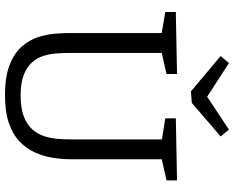

<svg xmlns="http://www.w3.org/2000/svg" viewBox="-106 -846 960 789"><g transform="rotate(90 374.5 -451.0)"><path d="M465.7 -693 720.7 -698V-654.7L622.3 -632.7L634 -654.3V-264.3Q634 -226.7 628 -188Q622 -149.3 606 -114.2Q590 -79 561 -51Q532 -23 485.3 -7Q438.7 9 371.3 9Q294.7 9 246 -10.2Q197.3 -29.3 170.3 -60.5Q143.3 -91.7 132 -127.3Q120.7 -163 118 -196.2Q115.3 -229.3 115.3 -253.3V-654L127 -633L28.7 -649.7V-693L283.7 -698V-654.7L186.3 -632.7L197 -654V-253.3Q197 -228.3 199.2 -200.7Q201.3 -173 209.8 -147.2Q218.3 -121.3 237.2 -100.7Q256 -80 288.7 -67.7Q321.3 -55.3 372.3 -55.3Q424.3 -55.3 457.8 -68.2Q491.3 -81 510.8 -103Q530.3 -125 539.2 -152.3Q548 -179.7 550.2 -208.5Q552.3 -237.3 552.3 -264.3V-654.3L562.3 -634.3L465.7 -649.7ZM512 -911.3 540.3 -877.3 402.3 -758.7 355 -755 209.7 -877.3 238.7 -911.3 404.3 -804 351.3 -804.7Z"/></g></svg>

Font: Bitter Thin
Style: Regular
Weight: 100
Designer: Sol Matas, and Bitter project Authors
Foundry: Sol Matas
Version: Version 2.002